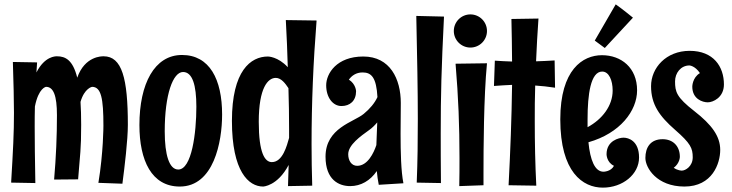

<svg xmlns="http://www.w3.org/2000/svg" viewBox="-20 -827 3353 880"><path d="M352 -255C352 -295 351 -330 349 -360C367 -423 402 -429 402 -429C444 -429 454 -375 454 -251C454 -251 454 -128 431 11L541 15C551 -61 566 -185 566 -255C566 -468 539 -569 455 -569C448 -569 369 -571 334 -471C314 -552 280 -569 241 -569C235 -569 185 -570 147 -495L150 -541L39 -543C42 -440 44 -372 44 -310C44 -217 40 -140 31 10L142 12C140 -103 139 -176 139 -246C139 -276 139 -307 140 -339C157 -425 191 -429 191 -429C225 -429 241 -389 241 -299C241 -204 237 -108 228 -4L338 -5C347 -125 352 -137 352 -255Z M804 28C960 28 998 -177 998 -302C998 -463 941 -575 814 -575C688 -575 619 -443 619 -254C619 -91 675 28 804 28ZM880 -338C880 -218 859 -50 797 -50C756 -50 735 -116 735 -225C735 -395 773 -497 819 -497C862 -497 880 -437 880 -338Z M1290 -735C1294 -663 1297 -591 1299 -519C1254 -568 1208 -568 1208 -568C1129 -568 1043 -503 1043 -273C1043 -40 1120 28 1186 28C1186 28 1252 26 1303 -71L1300 26L1411 24C1409 -40 1408 -103 1408 -167C1408 -356 1416 -544 1431 -733ZM1305 -195C1295 -160 1276 -84 1226 -84C1194 -84 1166 -125 1166 -269C1166 -425 1208 -470 1244 -470C1269 -470 1288 -444 1302 -423C1304 -360 1305 -297 1305 -234Z M1829 13C1818 -42 1816 -129 1816 -214C1816 -264 1817 -314 1817 -355C1817 -465 1768 -568 1645 -568C1523 -568 1475 -490 1475 -436C1475 -381 1505 -341 1545 -341C1584 -341 1612 -365 1612 -409C1612 -409 1611 -442 1579 -462C1592 -480 1612 -495 1642 -495C1683 -495 1705 -471 1710 -382C1697 -354 1675 -328 1647 -305C1601 -267 1472 -241 1472 -109C1472 -2 1534 26 1585 26C1634 26 1677 1 1707 -43C1709 -21 1712 0 1716 20ZM1705 -162C1693 -126 1665 -67 1617 -67C1591 -67 1576 -91 1576 -120C1576 -163 1633 -203 1672 -231C1685 -240 1698 -253 1709 -266Z M1888 -754C1892 -562 1895 -416 1895 -282C1895 -182 1894 -89 1890 10L2001 12C2000 -78 2000 -151 2000 -216C2000 -391 2003 -512 2015 -751Z M2212 -685C2212 -727 2178 -761 2136 -761C2094 -761 2060 -727 2060 -685C2060 -643 2094 -609 2136 -609C2178 -609 2212 -643 2212 -685ZM2068 -535C2081 -380 2086 -250 2086 -103C2086 -61 2086 -19 2085 26L2196 22C2196 22 2196 1 2196 -33C2196 -141 2197 -384 2212 -537Z M2324 -740C2325 -675 2327 -610 2327 -545C2301 -546 2274 -547 2248 -549L2244 -433C2272 -435 2300 -437 2327 -438C2325 -284 2319 -130 2311 22L2438 24C2433 -74 2431 -173 2431 -271C2431 -326 2431 -380 2433 -435C2462 -433 2493 -430 2524 -425L2522 -550C2493 -548 2465 -547 2437 -546C2440 -611 2443 -676 2448 -742Z M2909 -105C2909 -182 2860 -196 2838 -196C2817 -196 2760 -182 2760 -120C2760 -120 2760 -83 2794 -67C2780 -40 2746 -40 2746 -40C2706 -40 2685 -94 2677 -175C2822 -216 2900 -319 2900 -413C2900 -517 2827 -574 2739 -574C2651 -574 2548 -508 2548 -280C2548 -38 2651 33 2743 33C2834 33 2909 -28 2909 -105ZM2788 -412C2788 -342 2740 -280 2673 -244V-280C2673 -394 2687 -499 2740 -499C2771 -499 2788 -459 2788 -412ZM2706 -641 2752 -607 2881 -746C2881 -746 2835 -784 2802 -807Z M3298 -440C3298 -522 3250 -594 3141 -594C3033 -594 2964 -516 2964 -432C2964 -348 3003 -294 3074 -232C3145 -170 3155 -148 3155 -106C3155 -65 3122 -45 3105 -45C3105 -45 3086 -45 3068 -58C3096 -79 3096 -108 3096 -108C3096 -159 3063 -189 3017 -189C2961 -189 2938 -151 2938 -103C2938 -58 2990 28 3117 28C3245 28 3281 -78 3281 -140C3281 -202 3243 -255 3162 -318C3081 -381 3074 -406 3074 -454C3074 -492 3100 -527 3140 -527C3140 -527 3165 -526 3188 -492C3153 -471 3153 -430 3153 -430C3153 -373 3200 -358 3224 -358C3248 -358 3298 -380 3298 -440Z"/></svg>

Font: Rum Raisin
Style: Regular
Weight: 400
Designer: Astigmatic (AOETI)
Foundry: Astigmatic (AOETI)
Version: Version 1.000